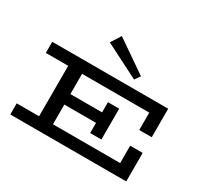

<svg xmlns="http://www.w3.org/2000/svg" viewBox="-195 -1290 1666 1569"><g transform="rotate(30 638.5 -505.5)"><path d="M1041 -417V-581H407V-390H706V-486H812V-195H706V-291H407V-105H1041V-269H1159V0H65V-105H276V-581H65V-686H1159V-417ZM534 -1011 475 -917 798 -753 834 -804Z"/></g></svg>

Font: BioRhyme Expanded
Style: Bold
Weight: 700
Width: 7
Designer: Aoife Mooney
Foundry: Aoife Mooney Type
Version: Version 1.000